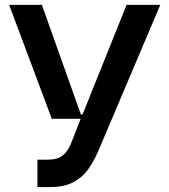

<svg xmlns="http://www.w3.org/2000/svg" viewBox="-20 -747 685 777"><path d="M131.4 9.9V-100.9H173.3Q212.7 -100.9 233.8 -117.7Q255 -134.6 267.8 -167.6L306.5 -266.3H189.6L17 -727.3H149.5L307.2 -284.1H314.3L492.2 -727.3H628.6L377.1 -134.2Q356.9 -89.1 334.5 -58.6Q312.1 -28.1 275.6 -9.1Q239 9.9 183.9 9.9Z"/></svg>

Font: Riot Sans
Style: Bold
Weight: 600
Designer: Rasmus Andersson
Foundry: rsms
Version: Version 4.001